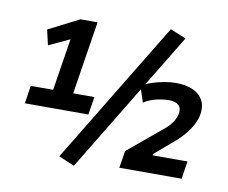

<svg xmlns="http://www.w3.org/2000/svg" viewBox="-82 -838 1152 971"><g transform="rotate(10 494.0 -352.5)"><path d="M57 -238 71 -330H186L229 -602L252 -608L121 -547L103 -625L260 -705H348L289 -330H398L383 -238ZM356 30 275 -4 719 -735 800 -702ZM584 0 598 -88 758 -221Q786 -242 805.5 -265.5Q825 -289 832 -317Q839 -350 822.5 -365Q806 -380 773 -380Q741 -380 706 -371.5Q671 -363 644 -345L618 -424Q638 -440 668.5 -450Q699 -460 731 -466Q763 -472 791 -472Q845 -472 881.5 -455Q918 -438 934 -404.5Q950 -371 937 -319Q926 -285 903 -252Q880 -219 844 -187L741 -99L738 -91H918L904 0Z"/></g></svg>

Font: Nunito Sans 7pt Condensed ExtraBold
Style: Italic
Weight: 800
Width: 3
Italic angle: -9°
Designer: Vernon Adams
Foundry: Vernon Adams
Version: Version 3.101;gftools[0.9.27]